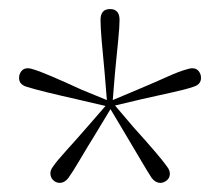

<svg xmlns="http://www.w3.org/2000/svg" viewBox="-20 -778 485 424"><path d="M346 -378Q339 -373 330.5 -374.5Q322 -376 315 -385Q307 -397 291.5 -423.5Q276 -450 255 -485L224 -537L192 -484Q171 -450 156 -424.5Q141 -399 131 -385Q124 -376 115.5 -374.5Q107 -373 100 -378Q93 -383 91.5 -392Q90 -401 97 -410Q105 -422 125.5 -444.5Q146 -467 173 -498L213 -544L153 -558Q113 -567 84.5 -574Q56 -581 40 -586Q18 -592 23 -613Q30 -633 53 -625Q67 -621 95 -609Q123 -597 160 -580L216 -557L211 -618Q207 -659 204.5 -688.5Q202 -718 202 -734Q202 -758 223 -758Q244 -758 244 -734Q244 -719 241 -689Q238 -659 234 -618L229 -557L286 -581Q324 -597 350.5 -609Q377 -621 393 -625Q416 -633 423 -613Q428 -592 406 -586Q392 -581 362.5 -574.5Q333 -568 293 -559L234 -545L274 -498Q301 -468 320 -446Q339 -424 349 -410Q356 -401 355 -392Q354 -383 346 -378Z"/></svg>

Font: Source Serif 4 ExtraLight
Style: Regular
Weight: 200
Designer: Frank Grießhammer
Foundry: Adobe
Version: Version 4.005;hotconv 1.1.0;makeotfexe 2.6.0